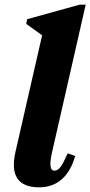

<svg xmlns="http://www.w3.org/2000/svg" viewBox="-20 -785 386 820"><path d="M147 15Q80 15 54.5 -22.5Q29 -60 46 -136L174 -696L195 -609L92 -683L96 -703L320 -765H346L201 -129Q193 -92 196 -74Q199 -56 212 -56Q227 -56 239 -72.5Q251 -89 269 -130L301 -119Q283 -54 244 -19.5Q205 15 147 15Z"/></svg>

Font: Platypi Light
Style: Bold Italic
Weight: 700
Italic angle: -13°
Version: Version 1.200